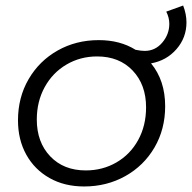

<svg xmlns="http://www.w3.org/2000/svg" viewBox="-20 -672 694 694"><path d="M654 -591Q654 -536 618 -494.5Q582 -453 526 -443Q577 -381 577 -288Q577 -205 538.5 -139Q500 -73 433 -35.5Q366 2 284 2Q213 2 159 -28.5Q105 -59 75 -113Q45 -167 45 -237Q45 -320 83.5 -386Q122 -452 188.5 -489.5Q255 -527 337 -527Q414 -527 470 -492Q490 -488 503 -488Q541 -488 566.5 -518Q592 -548 592 -586Q592 -608 581 -630L642 -652Q654 -621 654 -591ZM508 -284Q508 -366 459.5 -417Q411 -468 331 -468Q270 -468 220 -438.5Q170 -409 141.5 -357Q113 -305 113 -240Q113 -158 161.5 -107Q210 -56 290 -56Q351 -56 401 -85Q451 -114 479.5 -166Q508 -218 508 -284Z"/></svg>

Font: Gontserrat Light
Style: Italic
Weight: 300
Italic angle: -11.3°
Designer: Julieta Ulanovsky
Foundry: Julieta Ulanovsky
Version: Version 6.001